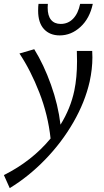

<svg xmlns="http://www.w3.org/2000/svg" viewBox="-73 -678 533 987"><path d="M402 -383Q402 -324 388 -259Q364 -153 304 -49Q244 55 159 142.5Q74 230 -23 289L-53 222Q91 150 187 34Q174 -87 129.5 -201.5Q85 -316 27 -403L103 -425Q152 -346 189 -242.5Q226 -139 238 -37Q290 -121 309 -212Q323 -279 323 -364Q323 -398 322 -416H401Q402 -405 402 -383ZM123 -623Q123 -646 125 -658H173Q172 -651 172 -639Q172 -597 189.5 -576Q207 -555 239 -555Q277 -555 303 -582Q329 -609 339 -658H404Q388 -583 340.5 -539.5Q293 -496 234 -496Q183 -496 153 -528.5Q123 -561 123 -623Z"/></svg>

Font: Ysabeau Medium
Style: Italic
Weight: 500
Italic angle: -12°
Designer: Christian Thalmann (Catharsis Fonts)
Version: Version 0.003